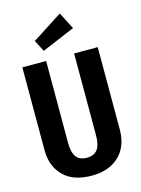

<svg xmlns="http://www.w3.org/2000/svg" viewBox="-138 -1014 814 1107"><g transform="rotate(-15 268.5 -460.5)"><path d="M493 -197Q493 -137 468 -89Q443 -41 392.5 -13Q342 15 269 15Q159 15 101 -43.5Q43 -102 43 -197V-692H185V-203Q185 -146 205 -119Q225 -92 269 -92Q312 -92 332 -119.5Q352 -147 352 -203V-692H493ZM384 -835 187 -752 152 -820 332 -936Z"/></g></svg>

Font: Fira Sans Compressed SemiBold
Style: Regular
Weight: 600
Width: 1
Designer: bBox Type GmbH & Carrois Corporate GbR & Edenspiekermann AG
Foundry: bBox Type GmbH & Carrois Corporate GbR & Edenspiekermann AG
Version: Version 4.301